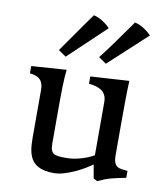

<svg xmlns="http://www.w3.org/2000/svg" viewBox="-89 -876 828 967"><g transform="rotate(10 324.5 -393.0)"><path d="M115.7 -180.7C115.7 -83 107.9 14.6 251.5 14.6C288.1 14.6 324.7 -1 336.4 -5.4C388.2 -24.4 441.9 -63 441.9 -63L454.1 6.3L473.6 16.6C527.8 -8.3 546.9 -11.2 615.2 -25.4V-60.5C574.2 -65.9 542.5 -60.5 542.5 -129.4V-260.3C542.5 -336.9 542.5 -439.5 545.4 -508.8L348.1 -496.6V-459.5C401.4 -454.1 439.9 -436 439.9 -382.3V-109.9C410.6 -91.8 352.5 -71.3 300.8 -71.3C237.8 -71.3 218.3 -75.7 218.3 -130.9V-260.3C218.3 -415 219.2 -455.1 225.1 -508.8L45.9 -496.6V-459.5C70.3 -454.6 114.7 -453.6 115.7 -388.2ZM414.1 -573.2 607.9 -752C584.5 -776.9 550.3 -798.3 522.9 -803.2C473.1 -734.9 426.3 -664.6 375 -600.1ZM208.5 -573.2 397.5 -752C374 -776.9 339.8 -798.3 312.5 -803.2C262.7 -734.9 215.8 -664.6 169.4 -600.1Z"/></g></svg>

Font: Donegal One
Style: Regular
Weight: 400
Designer: Gary Lonergan
Foundry: Sorkin Type Co.
Version: Version 1.004